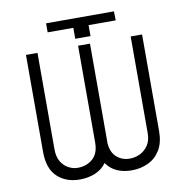

<svg xmlns="http://www.w3.org/2000/svg" viewBox="-95 -978 1044 1078"><g transform="rotate(-10 427.5 -438.5)"><path d="M393.8 -731.5H461.6V-180.4Q461.6 -172.2 461.3 -164.4Q465.6 -109.7 496.6 -83.3Q527.7 -56.8 570 -56.8Q600.1 -56.8 628.4 -70.1Q656.6 -83.5 675.1 -111Q693.5 -138.5 693.5 -180.4V-731.5H758.5V-180.4Q758.5 -115.8 733 -73.5Q707.4 -31.2 664.6 -10.7Q621.8 9.9 570 9.9Q522.7 9.9 486 -6.6Q449.2 -23.1 426.1 -57.2Q401.3 -23.1 361.7 -6.6Q322.1 9.9 273.1 9.9Q196 9.9 146.1 -36.6Q96.2 -83.1 96.6 -180.4V-731.5H162.3V-180.4Q162.6 -138.1 179.3 -110.8Q196 -83.5 221.6 -70.1Q247.2 -56.8 273.1 -56.8Q323.9 -56.8 358.8 -87Q393.8 -117.2 393.8 -180.4ZM384.9 -835.2H238.6V-886.7H625.4L626.8 -835.2H471.9V-772.7H384.9Z"/></g></svg>

Font: Inter UI Light
Style: Regular
Weight: 300
Designer: Rasmus Andersson
Foundry: rsms
Version: 3.2;8d6f07862